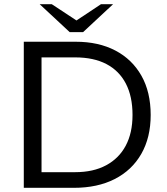

<svg xmlns="http://www.w3.org/2000/svg" viewBox="-20 -900 800 920"><path d="M94 0V-700H343Q452 -700 532.5 -658Q613 -616 657.5 -537.5Q702 -459 702 -349Q702 -241 657 -162.5Q612 -84 529.5 -42Q447 0 334 0ZM179 -75H340Q427 -75 488.5 -108Q550 -141 582.5 -202Q615 -263 615 -349Q615 -438 583 -499.5Q551 -561 490 -593Q429 -625 340 -625H179ZM314 -746 333 -793 464 -880H522L378 -746ZM314 -746 170 -880H228L360 -793L378 -746Z"/></svg>

Font: REM Light
Style: Regular
Weight: 300
Designer: Octavio Pardo
Foundry: Ashler Design
Version: Version 1.005;gftools[0.9.28]